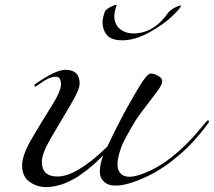

<svg xmlns="http://www.w3.org/2000/svg" viewBox="-20 -744 870 781"><path d="M477 -580Q433 -580 415 -601.5Q397 -623 397 -654Q397 -671 407 -698Q410 -705 427 -714.5Q444 -724 453 -724L455 -722L452 -716Q450 -709 447.5 -698.5Q445 -688 445 -678Q445 -645 467.5 -626.5Q490 -608 523 -608Q607 -608 667 -696Q680 -708 697 -716Q712 -722 715 -722H717Q717 -714 683 -680.5Q649 -647 589.5 -613.5Q530 -580 477 -580ZM690 -98Q634 -51 564.5 -20Q495 11 449 11Q420 11 403 -5Q386 -21 386 -45Q386 -76 400 -112Q399 -111 387.5 -100Q376 -89 371.5 -84.5Q367 -80 353.5 -68.5Q340 -57 332 -51Q324 -45 309.5 -34.5Q295 -24 284 -18Q273 -12 257.5 -4.5Q242 3 228.5 7Q215 11 199 14Q183 17 168 17Q130 17 100 -4.5Q70 -26 70 -72Q70 -113 109.5 -180.5Q149 -248 188.5 -310.5Q228 -373 228 -400Q228 -432 208 -432Q201 -432 194 -430.5Q187 -429 182 -427Q177 -425 169 -420.5Q161 -416 158 -414Q155 -412 146 -406Q137 -400 134 -398Q125 -392 124 -392Q120 -392 120 -396Q120 -400 126 -404Q207 -460 246 -460Q304 -460 304 -404Q304 -379 265.5 -315Q227 -251 188.5 -185Q150 -119 150 -86Q150 -26 214 -26Q291 -26 416 -147Q478 -278 543 -386Q578 -445 593 -445Q605 -445 622.5 -436Q640 -427 640 -413Q640 -400 619 -371.5Q598 -343 566.5 -302.5Q535 -262 519 -233Q517 -229 508 -213.5Q499 -198 495.5 -191.5Q492 -185 484.5 -170.5Q477 -156 473.5 -146Q470 -136 466 -123Q462 -110 460 -97.5Q458 -85 458 -73Q458 -52 470.5 -38.5Q483 -25 506 -25Q538 -25 589 -49Q640 -73 682 -108Q744 -156 818 -248Q822 -254 826 -254Q830 -254 830 -250Q830 -248 828 -244Q760 -152 690 -98Z"/></svg>

Font: Miama Nueva
Style: Medium
Weight: 400
Italic angle: -28°
Version: Version 1.0